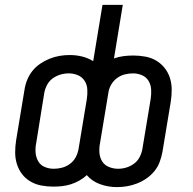

<svg xmlns="http://www.w3.org/2000/svg" viewBox="-20 -755 790 785"><path d="M458 10Q422 10 389 -2Q356 -14 335 -39Q321 -26 304 -16.5Q287 -7 269.5 -1.5Q252 4 234 6Q216 8 198 8Q198 8 198 8Q198 8 198 8Q173 8 149 3.5Q125 -1 104.5 -13Q84 -25 70 -43.5Q56 -62 49 -84.5Q42 -107 42 -132Q42 -157 46 -182L80 -387Q83 -408 91 -428Q99 -448 112.5 -465Q126 -482 144.5 -494.5Q163 -507 183 -515Q203 -523 223.5 -526.5Q244 -530 265 -530Q291 -530 315.5 -524Q340 -518 361 -505L399 -735H482L446 -516Q465 -523 485 -525.5Q505 -528 525 -528Q525 -528 525 -528Q525 -528 525 -528Q550 -528 574.5 -523.5Q599 -519 619 -507Q639 -495 653.5 -476.5Q668 -458 675 -435.5Q682 -413 682 -388Q682 -363 678 -338L644 -133Q640 -112 632.5 -92Q625 -72 611 -55Q597 -38 579 -25.5Q561 -13 540.5 -5Q520 3 499.5 6.5Q479 10 458 10ZM200 -65Q217 -65 234 -69.5Q251 -74 266 -85Q281 -96 289.5 -112Q298 -128 301 -145L335 -350Q338 -369 337 -389Q336 -409 326 -424.5Q316 -440 298.5 -447.5Q281 -455 261 -455Q244 -455 227 -450Q210 -445 195.5 -434.5Q181 -424 172.5 -408Q164 -392 161 -375L128 -170Q124 -151 125.5 -131.5Q127 -112 136 -96Q145 -80 162.5 -72.5Q180 -65 200 -65ZM463 -65Q480 -65 496.5 -70Q513 -75 527.5 -85.5Q542 -96 550.5 -112Q559 -128 562 -145L596 -350Q599 -369 598 -388.5Q597 -408 587.5 -424Q578 -440 560.5 -447.5Q543 -455 524 -455Q506 -455 489 -450.5Q472 -446 457.5 -435Q443 -424 434 -408Q425 -392 423 -375L389 -170Q385 -151 386.5 -131Q388 -111 397.5 -95.5Q407 -80 425 -72.5Q443 -65 463 -65Z"/></svg>

Font: Zed Sans Extended
Style: Italic
Weight: 400
Width: 7
Italic angle: -9°
Designer: Belleve Invis
Foundry: Belleve Invis
Version: Version 1.0.0; ttfautohint (v1.8.4)